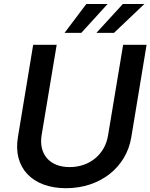

<svg xmlns="http://www.w3.org/2000/svg" viewBox="-20 -958 775 989"><path d="M614.3 -727.3 536.6 -260.7C521.7 -165.8 444.2 -97.3 338.8 -97.3C233.7 -97.3 179.3 -165.8 194.2 -260.7L272 -727.3H150.9L72.1 -250.4C46.5 -96.2 144.2 11.4 320.3 11.4C496.1 11.4 630.7 -96.2 656.2 -250.4L735.1 -727.3ZM312.5 -788.7H398.8L534.4 -937.5H424.7ZM476.6 -788.7H567.1L723.7 -937.5H612.9Z"/></svg>

Font: Magic Ui Pro Semi Bold
Style: Italic
Weight: 600
Italic angle: -9.39999°
Designer: Stefan Endress, Andreas Faust
Version: Version 1.000;FEAKit 1.0